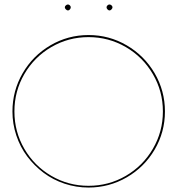

<svg xmlns="http://www.w3.org/2000/svg" viewBox="-20 -841 798 865"><path d="M272 -808.1Q272 -812.5 276.6 -816.7Q281.2 -820.8 286.1 -820.8Q290.5 -820.8 294.7 -816.9Q298.8 -813 298.8 -808.1Q298.8 -803.2 294.9 -798.6Q291 -793.9 286.1 -793.9Q281.7 -793.9 276.9 -798.6Q272 -803.2 272 -808.1ZM460 -808.1Q460 -812.5 464.1 -816.7Q468.3 -820.8 473.1 -820.8Q478 -820.8 482.4 -816.9Q486.8 -813 486.8 -808.1Q486.8 -803.7 482.4 -798.8Q478 -793.9 473.1 -793.9Q468.8 -793.9 464.4 -798.6Q460 -803.2 460 -808.1ZM546.9 -628.9Q469.7 -673.8 378.9 -673.8Q288.1 -673.8 211.2 -628.9Q134.3 -584 89.6 -507.1Q44.9 -430.2 44.9 -338.9Q44.9 -247.6 89.6 -170.7Q134.3 -93.8 211.2 -48.8Q288.1 -3.9 378.9 -3.9Q469.7 -3.9 546.9 -48.8Q624 -93.8 668.9 -170.9Q713.9 -248 713.9 -338.9Q713.9 -429.7 668.9 -506.8Q624 -584 546.9 -628.9ZM378.9 3.9Q323.2 3.9 271 -13.4Q218.8 -30.8 176.5 -62.5Q134.3 -94.2 102.5 -136.5Q70.8 -178.7 53.5 -231Q36.1 -283.2 36.1 -338.9Q36.1 -431.6 82 -511Q127.9 -590.3 207 -636.7Q286.1 -683.1 378.9 -683.1Q471.7 -683.1 551 -636.7Q630.4 -590.3 676.8 -511Q723.1 -431.6 723.1 -338.9Q723.1 -246.1 676.8 -167Q630.4 -87.9 551 -42Q471.7 3.9 378.9 3.9Z"/></svg>

Font: Rawengulk
Style: Ultralight
Weight: 200
Version: Version 0.92